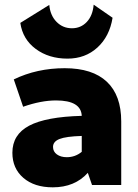

<svg xmlns="http://www.w3.org/2000/svg" viewBox="-20 -792 590 822"><path d="M269 -541Q189 -541 133 -582.5Q77 -624 67 -694L191 -771Q195 -726 222 -698.5Q249 -671 288 -671Q326 -671 351.5 -698Q377 -725 381 -772L462 -716Q449 -636 397 -588.5Q345 -541 269 -541ZM206 10Q127 10 80 -30.5Q33 -71 33 -138Q33 -216 105 -254Q177 -292 330 -296Q327 -362 220 -362Q156 -362 79 -335L39 -452Q138 -500 257 -500Q376 -500 437.5 -442Q499 -384 499 -272V0H374L356 -52Q300 10 206 10ZM207 -163Q207 -143 223.5 -131Q240 -119 266 -119Q302 -119 330 -142V-210Q263 -208 235 -197Q207 -186 207 -163Z"/></svg>

Font: Cantarell Extra Bold
Style: Regular
Weight: 800
Designer: Dave Crossland, Nikolaus Waxweiler, Florian Fecher, Jacques Le Bailly, Eben Sorkin, Alexei Vanyashin, Alexios Zavras, Em
Version: Version 0.303